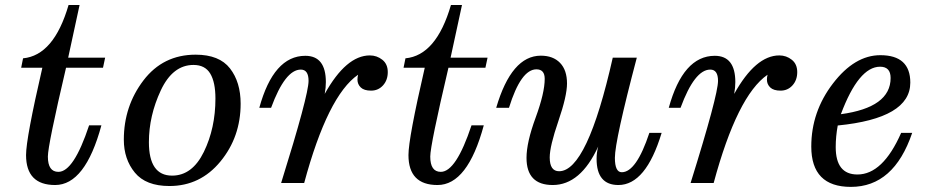

<svg xmlns="http://www.w3.org/2000/svg" viewBox="-20 -713 3615 748"><path d="M194.8 7.8Q81.5 7.8 81.5 -108.9Q81.5 -174.3 145 -449.2H62.5L69.8 -485.8Q189.9 -497.1 247.1 -693.4H290L245.6 -488.3H389.6L381.3 -449.2H237.3Q166.5 -147.5 166.5 -103Q166.5 -43.5 207.5 -43.5Q267.1 -43.5 327.1 -224.6H375Q312 7.8 194.8 7.8Z M640.1 11.7Q548.3 11.7 505.4 -40.5Q462.4 -92.8 462.4 -168.9Q462.4 -299.3 538.8 -399.7Q615.2 -500 742.2 -500Q834.5 -500 876 -446.5Q917.5 -393.1 917.5 -309.1Q917.5 -179.7 838.9 -84Q760.3 11.7 640.1 11.7ZM650.4 -28.8Q729 -28.8 774.2 -121.3Q819.3 -213.9 819.3 -329.1Q819.3 -392.6 799.1 -426.3Q778.8 -460 733.9 -460Q652.8 -460 606.4 -360.8Q560.1 -261.7 560.1 -159.2Q560.1 -28.8 650.4 -28.8Z M1165 0H1075.2Q1182.1 -342.3 1182.1 -397.9Q1182.1 -441.9 1151.9 -441.9Q1090.8 -441.9 1036.1 -293H990.2Q1045.9 -495.6 1169.4 -495.6Q1249.5 -495.6 1249.5 -393.1Q1249.5 -371.6 1245.1 -347.2Q1328.6 -497.1 1420.9 -497.1Q1448.2 -497.1 1469.5 -480.2Q1490.7 -463.4 1490.7 -432.1Q1490.7 -400.9 1472.2 -380.4Q1453.6 -359.9 1425.8 -359.9Q1398.4 -359.9 1385.5 -372.3Q1372.6 -384.8 1372.6 -402.8Q1372.6 -412.1 1375 -421.9Q1256.8 -340.3 1165 0Z M1684.6 7.8Q1571.3 7.8 1571.3 -108.9Q1571.3 -174.3 1634.8 -449.2H1552.2L1559.6 -485.8Q1679.7 -497.1 1736.8 -693.4H1779.8L1735.4 -488.3H1879.4L1871.1 -449.2H1727.1Q1656.2 -147.5 1656.2 -103Q1656.2 -43.5 1697.3 -43.5Q1756.8 -43.5 1816.9 -224.6H1864.7Q1801.8 7.8 1684.6 7.8Z M2133.3 7.8Q2031.2 7.8 2031.2 -98.1Q2031.2 -158.2 2066.7 -254.6Q2102.1 -351.1 2102.1 -405.8Q2102.1 -442.9 2069.8 -442.9Q2009.3 -442.9 1962.9 -293H1913.1Q1972.7 -496.1 2086.9 -496.1Q2134.8 -496.1 2161.9 -468Q2189 -439.9 2189 -387.7Q2189 -339.4 2155.3 -241.2Q2121.6 -143.1 2121.6 -99.6Q2121.6 -45.9 2158.2 -45.9Q2267.6 -45.9 2367.2 -488.3H2460.9Q2375.5 -165 2375.5 -98.1Q2375.5 -42 2402.3 -42Q2459 -42 2509.8 -195.3H2557.6Q2496.1 7.8 2389.2 7.8Q2304.2 7.8 2304.2 -94.2Q2304.2 -118.7 2310.5 -142.1Q2241.7 7.8 2133.3 7.8Z M2760.3 0H2670.4Q2777.3 -342.3 2777.3 -397.9Q2777.3 -441.9 2747.1 -441.9Q2686 -441.9 2631.3 -293H2585.4Q2641.1 -495.6 2764.6 -495.6Q2844.7 -495.6 2844.7 -393.1Q2844.7 -371.6 2840.3 -347.2Q2923.8 -497.1 3016.1 -497.1Q3043.5 -497.1 3064.7 -480.2Q3085.9 -463.4 3085.9 -432.1Q3085.9 -400.9 3067.4 -380.4Q3048.8 -359.9 3021 -359.9Q2993.7 -359.9 2980.7 -372.3Q2967.8 -384.8 2967.8 -402.8Q2967.8 -412.1 2970.2 -421.9Q2852.1 -340.3 2760.3 0Z M3294.9 15.1Q3140.6 15.1 3140.6 -142.1Q3140.6 -277.8 3225.1 -387.9Q3309.6 -498 3409.7 -498Q3526.4 -498 3526.4 -391.1Q3526.4 -252 3243.7 -224.1Q3235.8 -181.2 3235.8 -140.1Q3235.8 -33.2 3320.3 -33.2Q3419.4 -33.2 3490.7 -195.3H3533.7Q3462.4 15.1 3294.9 15.1ZM3255.9 -268.1Q3449.7 -294.4 3449.7 -409.2Q3449.7 -453.1 3408.7 -453.1Q3325.2 -453.1 3255.9 -268.1Z"/></svg>

Font: Munson
Style: Italic
Weight: 400
Italic angle: -12°
Designer: Paul James MIller
Foundry: High-Logic / Made with FontCreator
Version: Version 2.10;May 5, 2019;FontCreator 11.5.0.2430 64-bit